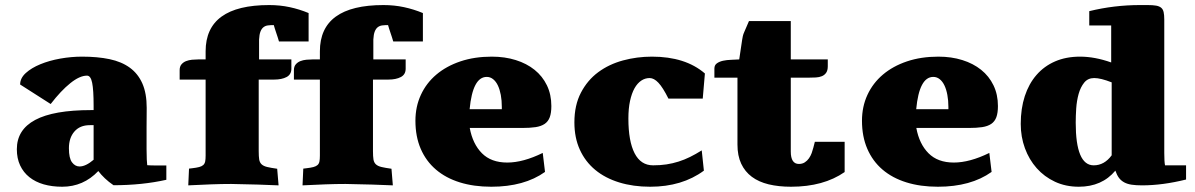

<svg xmlns="http://www.w3.org/2000/svg" viewBox="-20 -709 4605 740"><path d="M326.2 -226.6Q288.1 -226.6 266.8 -202.1Q245.6 -177.7 245.6 -137.7Q245.6 -99.1 257.6 -83.3Q269.5 -67.4 286.6 -67.4Q310.5 -67.4 340.8 -93.3V-226.6ZM621.1 -16.1Q527.8 4.9 417.5 4.9Q398.9 -7.8 384.3 -21.7Q369.6 -35.6 358.9 -49.8Q301.3 10.7 219.7 10.7Q180.7 10.7 148.4 1.5Q116.2 -7.8 93.3 -26.1Q70.3 -44.4 57.6 -71.5Q44.9 -98.6 44.9 -133.8Q44.9 -209 115.7 -246.8Q186.5 -284.7 331.1 -284.7H340.8V-301.3Q340.8 -362.3 335.2 -389.9Q329.6 -417.5 315.4 -417.5Q287.1 -417.5 251 -388.4Q214.8 -359.4 175.3 -308.1L57.6 -383.3Q57.6 -407.7 79.3 -427.5Q101.1 -447.3 135.5 -461.4Q169.9 -475.6 212.4 -483.2Q254.9 -490.7 296.4 -490.7Q356 -490.7 402.3 -481Q448.7 -471.2 480.5 -448Q512.2 -424.8 528.8 -387Q545.4 -349.1 545.4 -293.5Q545.4 -279.8 545.2 -261.7Q544.9 -243.7 544.9 -220.2V-133.8Q544.9 -109.9 545.7 -94.5Q546.4 -79.1 547.4 -72.3Q555.2 -71.8 563.2 -71.5Q571.3 -71.3 580.1 -71.3H621.1Z M871.1 0Q834.5 0 793.7 1.5Q752.9 2.9 705.6 5.4L708.5 -59.1L720.2 -60.5Q737.3 -62.5 747.6 -65.2Q757.8 -67.9 763.4 -73Q769 -78.1 770.8 -86.7Q772.5 -95.2 772.5 -109.4V-402.3H672.4V-438.5Q672.4 -452.6 679.4 -460.9Q686.5 -469.2 697 -473.4Q707.5 -477.5 720.2 -478.8Q732.9 -480 744.1 -480H772.5V-511.2Q772.5 -689.5 1017.6 -689.5Q1059.1 -689.5 1096.7 -681.4Q1134.3 -673.3 1169.4 -658.7V-549.3H1055.2Q1052.7 -558.1 1050.3 -565.4Q1047.9 -572.8 1045.9 -578.6L1039.6 -597.7Q1035.2 -610.8 1035.2 -612.3Q1022.9 -612.3 1012.9 -611.1Q1002.9 -609.9 995.6 -604.2Q988.3 -598.6 983.9 -587.4Q979.5 -576.2 978.5 -556.6V-480H1103V-444.3Q1103 -421.9 1084.5 -412.1Q1065.9 -402.3 1036.6 -402.3H977.1V-126.5Q977.1 -106 979 -94.2Q981 -82.5 988.3 -75.7Q995.6 -68.8 1009.8 -65.4Q1023.9 -62 1048.3 -58.6L1053.7 5.4L974.1 2.4Q939 1.5 913.6 1Q888.2 0.5 871.1 0Z M1311.5 0Q1274.9 0 1234.1 1.5Q1193.4 2.9 1146 5.4L1148.9 -59.1L1160.6 -60.5Q1177.7 -62.5 1188 -65.2Q1198.2 -67.9 1203.9 -73Q1209.5 -78.1 1211.2 -86.7Q1212.9 -95.2 1212.9 -109.4V-402.3H1112.8V-438.5Q1112.8 -452.6 1119.9 -460.9Q1127 -469.2 1137.5 -473.4Q1147.9 -477.5 1160.6 -478.8Q1173.3 -480 1184.6 -480H1212.9V-511.2Q1212.9 -689.5 1458 -689.5Q1499.5 -689.5 1537.1 -681.4Q1574.7 -673.3 1609.9 -658.7V-549.3H1495.6Q1493.2 -558.1 1490.7 -565.4Q1488.3 -572.8 1486.3 -578.6L1480 -597.7Q1475.6 -610.8 1475.6 -612.3Q1463.4 -612.3 1453.4 -611.1Q1443.4 -609.9 1436 -604.2Q1428.7 -598.6 1424.3 -587.4Q1419.9 -576.2 1418.9 -556.6V-480H1543.5V-444.3Q1543.5 -421.9 1524.9 -412.1Q1506.3 -402.3 1477.1 -402.3H1417.5V-126.5Q1417.5 -106 1419.4 -94.2Q1421.4 -82.5 1428.7 -75.7Q1436 -68.8 1450.2 -65.4Q1464.4 -62 1488.8 -58.6L1494.1 5.4L1414.6 2.4Q1379.4 1.5 1354 1Q1328.6 0.5 1311.5 0Z M1914.1 -288.1V-296.9Q1914.1 -321.8 1910.2 -343Q1906.2 -364.3 1898.9 -379.6Q1891.6 -395 1880.6 -403.8Q1869.6 -412.6 1856 -412.6Q1801.8 -412.6 1790 -288.1ZM1935.1 -82.5Q1996.1 -82.5 2071.8 -119.6L2080.6 -46.4Q2000.5 10.7 1873.5 10.7Q1806.2 10.7 1752.2 -6.1Q1698.2 -22.9 1660.2 -55.4Q1622.1 -87.9 1601.6 -135.3Q1581.1 -182.6 1581.1 -243.7Q1581.1 -297.9 1602.1 -343.3Q1623 -388.7 1661.6 -421.4Q1700.2 -454.1 1754.4 -472.4Q1808.6 -490.7 1875.5 -490.7Q1925.8 -490.7 1967.8 -477.5Q2009.8 -464.4 2040.3 -439.9Q2070.8 -415.5 2087.9 -380.1Q2105 -344.7 2105 -300.3Q2105 -273.9 2098.9 -257.3Q2092.8 -240.7 2079.1 -231.4Q2065.4 -222.2 2044.2 -219Q2022.9 -215.8 1992.2 -215.8H1790.5Q1801.8 -154.3 1837.4 -118.4Q1873 -82.5 1935.1 -82.5Z M2497.1 -71.8Q2524.9 -71.8 2548.8 -75.4Q2572.8 -79.1 2595.2 -86.2Q2617.7 -93.3 2639.4 -104Q2661.1 -114.7 2684.6 -129.4L2692.9 -51.3Q2608.9 10.7 2485.8 10.7Q2420.4 10.7 2366.5 -5.9Q2312.5 -22.5 2274.2 -54.2Q2235.8 -85.9 2214.8 -132.1Q2193.8 -178.2 2193.8 -237.3Q2193.8 -303.7 2219 -351.8Q2244.1 -399.9 2285.6 -430.7Q2327.1 -461.4 2381.1 -476.1Q2435.1 -490.7 2492.7 -490.7Q2621.6 -490.7 2696.8 -425.8L2688.5 -329.1H2556.2Q2534.7 -372.1 2517.6 -390.1Q2500.5 -408.2 2483.9 -408.2Q2466.3 -408.2 2451.4 -398.2Q2436.5 -388.2 2425.5 -368.7Q2414.6 -349.1 2408.2 -319.8Q2401.9 -290.5 2401.9 -252Q2401.9 -165 2425.8 -118.4Q2449.7 -71.8 2497.1 -71.8Z M3028.8 10.7Q2981 10.7 2942.6 1.5Q2904.3 -7.8 2877.7 -27.6Q2851.1 -47.4 2836.7 -78.1Q2822.3 -108.9 2822.3 -151.9V-409.7H2733.4V-444.8Q2733.4 -458 2742.9 -464.8Q2752.4 -471.7 2766.8 -474.9Q2781.2 -478 2798.1 -478.5Q2814.9 -479 2829.1 -480L2840.3 -555.2Q2841.3 -562 2843 -569.8Q2844.7 -577.6 2848.6 -585.9L2866.7 -627.9H3027.8V-480H3170.4V-453.6Q3170.4 -437.5 3164.1 -428.5Q3157.7 -419.4 3147.5 -415.3Q3137.2 -411.1 3124.3 -410.4Q3111.3 -409.7 3097.7 -409.7H3027.8V-125Q3027.8 -77.1 3059.1 -77.1Q3072.3 -77.1 3081.8 -83.3Q3091.3 -89.4 3097.9 -98.9Q3104.5 -108.4 3108.4 -119.1Q3112.3 -129.9 3114.7 -139.6L3120.6 -162.6H3235.4V-45.9Q3153.8 10.7 3028.8 10.7Z M3635.3 -288.1V-296.9Q3635.3 -321.8 3631.3 -343Q3627.4 -364.3 3620.1 -379.6Q3612.8 -395 3601.8 -403.8Q3590.8 -412.6 3577.1 -412.6Q3522.9 -412.6 3511.2 -288.1ZM3656.2 -82.5Q3717.3 -82.5 3793 -119.6L3801.8 -46.4Q3721.7 10.7 3594.7 10.7Q3527.3 10.7 3473.4 -6.1Q3419.4 -22.9 3381.3 -55.4Q3343.3 -87.9 3322.8 -135.3Q3302.2 -182.6 3302.2 -243.7Q3302.2 -297.9 3323.2 -343.3Q3344.2 -388.7 3382.8 -421.4Q3421.4 -454.1 3475.6 -472.4Q3529.8 -490.7 3596.7 -490.7Q3647 -490.7 3689 -477.5Q3731 -464.4 3761.5 -439.9Q3792 -415.5 3809.1 -380.1Q3826.2 -344.7 3826.2 -300.3Q3826.2 -273.9 3820.1 -257.3Q3814 -240.7 3800.3 -231.4Q3786.6 -222.2 3765.4 -219Q3744.1 -215.8 3713.4 -215.8H3511.7Q3522.9 -154.3 3558.6 -118.4Q3594.2 -82.5 3656.2 -82.5Z M4178.2 -666Q4273.9 -689.5 4373.5 -689.5H4402.8Q4423.3 -689.5 4435.8 -687.3Q4448.2 -685.1 4455.3 -679.2Q4462.4 -673.3 4464.8 -662.4Q4467.3 -651.4 4467.3 -633.8V-119.1Q4467.3 -85.4 4470.2 -71.8H4551.3V-17.1Q4460.9 5.4 4381.8 5.4Q4358.4 5.4 4341.8 2.9Q4325.2 0.5 4313 -6.1Q4300.8 -12.7 4292.7 -23.4Q4284.7 -34.2 4278.8 -51.3Q4227.1 10.7 4137.7 10.7Q4087.4 10.7 4046.1 -8.5Q4004.9 -27.8 3975.6 -60.8Q3946.3 -93.8 3930.2 -137.7Q3914.1 -181.6 3914.1 -231.4Q3914.1 -290.5 3929.7 -338.4Q3945.3 -386.2 3974.9 -420.2Q4004.4 -454.1 4046.6 -472.4Q4088.9 -490.7 4142.6 -490.7Q4199.7 -490.7 4262.7 -468.3V-610.8H4178.2ZM4195.3 -71.8Q4236.3 -71.8 4264.6 -110.4V-391.6Q4222.2 -408.2 4197.3 -408.2Q4172.9 -408.2 4158.7 -390.6Q4144.5 -373 4137.2 -346.9Q4129.9 -320.8 4127.9 -291Q4126 -261.2 4126 -236.3Q4126 -71.8 4195.3 -71.8Z"/></svg>

Font: Tienne Black
Style: Regular
Weight: 900
Designer: vernon adams
Foundry: vernon adams
Version: Version 001.001